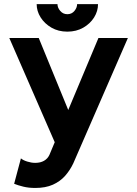

<svg xmlns="http://www.w3.org/2000/svg" viewBox="-20 -909 672 941"><path d="M346.9 -290.8 169.9 -722.7H25.6L265.6 -172.1ZM339.1 -108.2 606.7 -722.7H462.4L222.2 -149.9Q213.4 -131.1 195.8 -121Q178.2 -110.8 152.6 -110.8Q133.8 -110.8 113.5 -117.2Q93.3 -123.5 82.5 -132.8L49.3 -8.3Q67.9 -0.7 94 5.7Q120.1 12.2 152.6 12.2Q203.4 12.2 239 -3.8Q274.7 -19.8 299 -47.1Q323.2 -74.5 339.1 -108.2ZM310.1 -753.9Q354 -753.9 388.1 -773.4Q422.1 -793 441.3 -823.7Q460.4 -854.5 460.4 -888.7H357.9Q357.9 -871.3 344.7 -855.3Q331.5 -839.4 310.1 -839.4Q289.1 -839.4 275.4 -855.3Q261.7 -871.3 261.7 -888.7H159.7Q159.7 -854.5 179.1 -823.7Q198.5 -793 232.3 -773.4Q266.1 -753.9 310.1 -753.9Z"/></svg>

Font: Giphurs
Style: Regular
Weight: 400
Version: Version 2.010